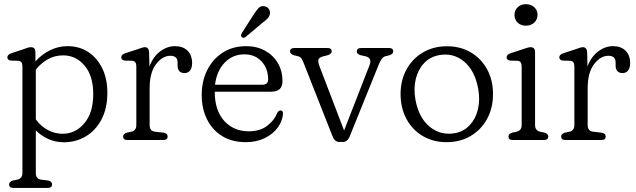

<svg xmlns="http://www.w3.org/2000/svg" viewBox="-20 -684 3109 938"><path d="M153 -429.5V-384Q185 -419.5 225.5 -439Q266 -458.5 310 -458.5Q367.5 -458.5 411.2 -429.8Q455 -401 479.8 -350Q504.5 -299 504.5 -231Q504.5 -154.5 475.8 -100.2Q447 -46 398.8 -17.5Q350.5 11 292 11Q252 11 216.8 -4.5Q181.5 -20 155 -47V161Q155 189.5 179.5 193.5L216.5 198Q234.5 203 234.5 217Q234.5 234 213 234H46Q24.5 234 24.5 217Q24.5 204 43 198L65 193.5Q89.5 187.5 89.5 161V-360.5Q89.5 -385 70 -387L33 -388Q16 -390.5 16 -404Q16 -417 35.5 -424L94.5 -443.5Q106.5 -448 115.2 -450.8Q124 -453.5 131 -453.5Q153 -453.5 153 -429.5ZM288 -413.5Q248 -413.5 214.5 -395Q181 -376.5 155 -344V-100.5Q180.5 -66 214.8 -48.2Q249 -30.5 286 -30.5Q348.5 -30.5 392 -81.8Q435.5 -133 435.5 -225Q435.5 -313 393.5 -363.2Q351.5 -413.5 288 -413.5Z M708.5 -428 710 -359.5Q728.5 -407.5 762.5 -433Q796.5 -458.5 835 -458.5Q874 -458.5 896.2 -436.2Q918.5 -414 918.5 -376Q918.5 -352 908.5 -339.5Q898.5 -327 882 -327Q847.5 -327 847.5 -365V-379Q847.5 -411.5 812 -411.5Q774 -411.5 742.5 -370.8Q711 -330 711 -251.5V-73Q711 -43.5 738 -40.5L778.5 -36Q799 -33 799 -17Q799 0 777.5 0H602.5Q581.5 0 581.5 -17Q581.5 -30 599.5 -36L621.5 -40.5Q646 -46 646 -73V-360.5Q646 -385 626.5 -387L589.5 -388Q572.5 -390.5 572.5 -404Q572.5 -417.5 592.5 -424L653.5 -444Q665 -448 673.5 -450.8Q682 -453.5 687.5 -453.5Q707 -453.5 708.5 -428Z M1360 -287Q1360 -236 1304.5 -236H1029Q1029.5 -143 1076 -92.8Q1122.5 -42.5 1195 -42.5Q1250.5 -42.5 1285.5 -69.5Q1320.5 -96.5 1333.5 -130.5Q1341 -144.5 1350.5 -144.5Q1363.5 -144 1362.5 -127Q1359.5 -91.5 1336.2 -60Q1313 -28.5 1273 -9Q1233 10.5 1180.5 10.5Q1114 10.5 1066 -18.8Q1018 -48 991.8 -100.2Q965.5 -152.5 965.5 -220Q965.5 -288 992.5 -341.8Q1019.5 -395.5 1068.2 -427Q1117 -458.5 1183 -458.5Q1234 -458.5 1274 -436.8Q1314 -415 1337 -376.5Q1360 -338 1360 -287ZM1174 -418.5Q1116.5 -418.5 1077.5 -377.8Q1038.5 -337 1030.5 -270H1261Q1290 -270 1290 -296Q1290 -348.5 1258.2 -383.5Q1226.5 -418.5 1174 -418.5ZM1217.5 -610Q1231 -632 1243 -644.5Q1255 -657 1272.5 -653.5Q1286.5 -651 1293.5 -640Q1300.5 -629 1298.5 -616.5Q1296.5 -603.5 1286.5 -593Q1276.5 -582.5 1261 -571.5L1179.5 -503Q1168.5 -495.5 1161 -503Q1156.5 -507 1157.8 -512.5Q1159 -518 1162 -523.5Z M1654.5 9.5H1636.5Q1615.5 9.5 1604 -19.5L1465 -372.5Q1459 -388.5 1453 -397.5Q1447 -406.5 1437 -409L1416 -414Q1397 -420.5 1397 -432.5Q1397 -449.5 1418.5 -449.5H1580Q1600.5 -449.5 1600.5 -432.5Q1600.5 -420 1580 -414L1560 -409Q1538 -403.5 1535.5 -392Q1533 -380.5 1541 -360L1661 -46.5L1785.5 -366Q1799 -401 1766 -409L1742.5 -414Q1723 -419.5 1723 -432.5Q1723 -449.5 1745 -449.5H1880Q1901 -449.5 1901 -432.5Q1901 -420.5 1882.5 -414L1862 -409Q1853 -406.5 1845.8 -397.5Q1838.5 -388.5 1830 -367.5L1688 -16.5Q1677 9.5 1654.5 9.5Z M2164 -458Q2229.5 -458 2280.2 -428Q2331 -398 2359.8 -345.2Q2388.5 -292.5 2388.5 -224Q2388.5 -156 2359.5 -103Q2330.5 -50 2279.5 -19.8Q2228.5 10.5 2162 10.5Q2096 10.5 2045.2 -19.5Q1994.5 -49.5 1965.8 -102.8Q1937 -156 1937 -224.5Q1937 -292 1966 -344.8Q1995 -397.5 2046.2 -427.8Q2097.5 -458 2164 -458ZM2202.5 -33.5Q2246 -41.5 2275 -72.8Q2304 -104 2315 -150.5Q2326 -197 2316 -251Q2300 -339.5 2247 -383.5Q2194 -427.5 2124.5 -414.5Q2081 -406.5 2051.8 -375.5Q2022.5 -344.5 2011.2 -298Q2000 -251.5 2009.5 -197.5Q2026 -108 2079.8 -64.5Q2133.5 -21 2202.5 -33.5Z M2549 -558.5Q2525 -558.5 2509.2 -573.2Q2493.5 -588 2493.5 -611Q2493.5 -634 2509.2 -648.8Q2525 -663.5 2549 -663.5Q2574 -663.5 2590 -648.8Q2606 -634 2606 -611.5Q2606 -588.5 2590 -573.5Q2574 -558.5 2549 -558.5ZM2594 -429.5V-73Q2594 -46.5 2618.5 -40.5L2640.5 -36Q2658.5 -30 2658.5 -17Q2658.5 0 2637 0H2485Q2464 0 2464 -17Q2464 -30 2482 -36L2504 -40.5Q2528.5 -46.5 2528.5 -73V-360.5Q2528.5 -385 2509 -387L2472 -388Q2455 -390.5 2455 -404Q2455 -417.5 2475 -424L2535.5 -444Q2548 -448 2556.5 -450.8Q2565 -453.5 2572 -453.5Q2594 -453.5 2594 -429.5Z M2848.5 -428 2850 -359.5Q2868.5 -407.5 2902.5 -433Q2936.5 -458.5 2975 -458.5Q3014 -458.5 3036.2 -436.2Q3058.5 -414 3058.5 -376Q3058.5 -352 3048.5 -339.5Q3038.5 -327 3022 -327Q2987.5 -327 2987.5 -365V-379Q2987.5 -411.5 2952 -411.5Q2914 -411.5 2882.5 -370.8Q2851 -330 2851 -251.5V-73Q2851 -43.5 2878 -40.5L2918.5 -36Q2939 -33 2939 -17Q2939 0 2917.5 0H2742.5Q2721.5 0 2721.5 -17Q2721.5 -30 2739.5 -36L2761.5 -40.5Q2786 -46 2786 -73V-360.5Q2786 -385 2766.5 -387L2729.5 -388Q2712.5 -390.5 2712.5 -404Q2712.5 -417.5 2732.5 -424L2793.5 -444Q2805 -448 2813.5 -450.8Q2822 -453.5 2827.5 -453.5Q2847 -453.5 2848.5 -428Z"/></svg>

Font: Fraunces 72pt S100 Light
Style: Regular
Weight: 300
Version: Version 1.000; ttfautohint (v1.8.3)